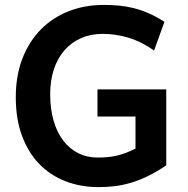

<svg xmlns="http://www.w3.org/2000/svg" viewBox="-20 -745 759 777"><path d="M652.8 -75.7Q613.3 -49.3 578.1 -32.2Q543 -15.1 510 -5.4Q477.1 4.4 445.1 8.3Q413.1 12.2 379.4 12.2Q306.2 12.2 244.6 -11.7Q183.1 -35.6 138.4 -82Q93.8 -128.4 68.8 -196Q43.9 -263.7 43.9 -351.6Q43.9 -439.5 71 -508.8Q98.1 -578.1 145.8 -626.2Q193.4 -674.3 258.3 -699.7Q323.2 -725.1 399.4 -725.1Q430.7 -725.1 460.4 -722.4Q490.2 -719.7 520 -712.4Q549.8 -705.1 580.8 -691.7Q611.8 -678.2 645.5 -656.7L603.5 -540.5Q552.2 -576.7 500.2 -592.3Q448.2 -607.9 395.5 -607.9Q347.2 -607.9 307.9 -590.6Q268.6 -573.2 240.7 -541.3Q212.9 -509.3 198 -464.4Q183.1 -419.4 183.1 -363.8Q183.1 -304.2 196.8 -256.8Q210.4 -209.5 235.8 -176.3Q261.2 -143.1 296.6 -125.2Q332 -107.4 375.5 -107.4Q396.5 -107.4 415 -109.1Q433.6 -110.8 451.7 -115Q469.7 -119.1 488.3 -126Q506.8 -132.8 528.3 -143.6V-273.4H374.5V-383.3H652.8Z"/></svg>

Font: Andika New Basic
Style: Bold
Weight: 700
Designer: Victor Gaultney, Annie Olsen, Pablo Ugerman
Foundry: SIL International
Version: Version 5.500; ttfautohint (v1.8.3)